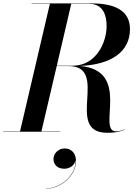

<svg xmlns="http://www.w3.org/2000/svg" viewBox="-58 -770 820 1122"><path d="M-38.5 -2V0H294V-2H184L273.5 -384H341.5C587.5 -384 313.5 6 569 6C610 6 635.5 2 671.5 -12L670.5 -14C654.5 -7.5 638.5 -2.5 620 -2.5C506 -2.5 713.5 -359.5 409 -384.5C592 -392 701.5 -467 701.5 -600C701.5 -710 610 -750 479 -750H126.5V-748H233.5L59 -2ZM461.5 -748C553.5 -748 565 -666.5 565 -617.5C565 -523.5 505 -386 366.5 -386H274L358.5 -748ZM254.5 159C254.5 190.5 276 216 317.5 216C349.5 216 380.5 196 383.5 163.5C389.5 254 295.5 331 211.5 331V332.5C296.5 332.5 386 258 386 171C386 123 357 97.5 320 97.5C283.5 97.5 254.5 126.5 254.5 159Z"/></svg>

Font: Bodoni* 96pt Medium
Style: Italic
Weight: 500
Italic angle: -13°
Version: Version 2.3